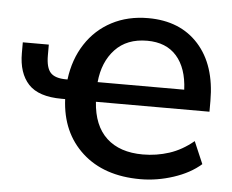

<svg xmlns="http://www.w3.org/2000/svg" viewBox="-42 -546 728 603"><g transform="rotate(5 321.5 -244.0)"><path d="M421 9Q306 9 237.5 -53.5Q169 -116 164 -221H153Q80 -221 48 -255.5Q16 -290 16 -353V-387H98V-353Q98 -314 112.5 -298.5Q127 -283 162 -283H166Q174 -347 205.5 -395.5Q237 -444 287.5 -470.5Q338 -497 402 -497Q503 -497 561 -432.5Q619 -368 619 -255V-221H261Q266 -146 307.5 -107.5Q349 -69 422 -69Q465 -69 505 -82Q545 -95 581 -125L611 -55Q577 -25 525 -8Q473 9 421 9ZM405 -426Q341 -426 304 -386.5Q267 -347 261 -283H534Q531 -351 498 -388.5Q465 -426 405 -426Z"/></g></svg>

Font: Nunito Sans SemiBold
Style: Regular
Weight: 600
Designer: Vernon Adams
Foundry: Vernon Adams
Version: Version 3.101; ttfautohint (v1.8.4.7-5d5b);gftools[0.9.27]